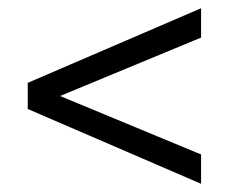

<svg xmlns="http://www.w3.org/2000/svg" viewBox="-20 -591 560 470"><path d="M472.2 -141.1 47.9 -324.2V-388.2L472.2 -570.8V-499L127 -356L472.2 -212.9Z"/></svg>

Font: Creato Display
Style: Regular
Weight: 400
Version: Version 1.000